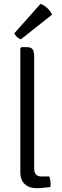

<svg xmlns="http://www.w3.org/2000/svg" viewBox="-20 -982 323 1006"><path d="M238.5 -57.5Q241.5 -49.5 243.2 -39Q245 -28.5 245 -17.5Q245 -13.5 244.8 -9.5Q244.5 -5.5 243.5 -2Q229 0 207.8 2Q186.5 4 170.5 4Q133 4 109.8 -17.2Q86.5 -38.5 86.5 -79V-729L92.5 -735H119.5Q144.5 -735 151.8 -722.2Q159 -709.5 159 -684.5V-99.5Q159 -57.5 196.5 -57.5ZM192 -961.5Q212 -955 228.5 -939Q245 -923 253 -905.5L89.5 -776Q78.5 -779 69 -788Q59.5 -797 55 -807.5Z"/></svg>

Font: Signika Light Light
Style: Regular
Weight: 300
Version: Version 2.001